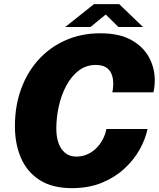

<svg xmlns="http://www.w3.org/2000/svg" viewBox="-20 -914 782 946"><path d="M707 -278.5Q696.5 -228 667.8 -176.8Q639 -125.5 592.2 -82.5Q545.5 -39.5 481 -13.2Q416.5 13 334 13Q237.5 13 175.5 -26.8Q113.5 -66.5 83.5 -135.5Q53.5 -204.5 53.5 -292Q53.5 -393 84.5 -477Q115.5 -561 171.8 -622Q228 -683 305 -716.5Q382 -750 474 -750Q568 -750 627.2 -716.8Q686.5 -683.5 714.5 -631Q742.5 -578.5 742.5 -519.5Q742.5 -504 741 -489Q739.5 -474 736 -459H533.5Q535.5 -467.5 536.8 -479.8Q538 -492 538 -500.5Q538 -530 529 -550.8Q520 -571.5 501.2 -582.8Q482.5 -594 452 -594Q403.5 -594 367 -565.5Q330.5 -537 306 -490.8Q281.5 -444.5 269.5 -389.5Q257.5 -334.5 257.5 -282Q257.5 -216 283.8 -179.2Q310 -142.5 356 -142.5Q384 -142.5 408.2 -152.8Q432.5 -163 452 -181.5Q471.5 -200 485 -224.8Q498.5 -249.5 504.5 -278.5ZM301.5 -781 443 -893.5H567.5L684.5 -781H563.5L477.5 -865.5H529L426 -781Z"/></svg>

Font: Epilogue Black
Style: Italic
Weight: 900
Italic angle: -12°
Designer: Tyler Finck
Foundry: Etcetera Type Co
Version: Version 2.111